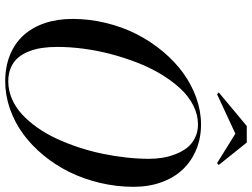

<svg xmlns="http://www.w3.org/2000/svg" viewBox="-138 -842 990 755"><g transform="rotate(90 357.5 -465.0)"><path d="M506.1 -895 351.1 -823 344 -829.8 476.1 -939.9H541L629.2 -829.8L622.1 -823ZM300 10Q243.2 10 197.3 -8.5Q151.4 -27.1 120 -61.3Q88.6 -95.5 71.8 -144.8Q54.9 -194.1 54.9 -254.9Q54.9 -321.8 70.9 -387Q86.9 -452.1 115.1 -507.3Q143.3 -562.5 182.7 -609.7Q222.2 -657 267.7 -689.9Q313.2 -722.9 365.4 -741.5Q417.5 -760 470 -760Q523.4 -760 568.6 -741.3Q613.8 -722.7 646.2 -688.8Q678.7 -655 696.9 -605.1Q715.1 -555.2 715.1 -495.1Q715.1 -428 699.7 -363Q684.3 -298.1 657.1 -242.8Q629.9 -187.5 591.1 -140.4Q552.2 -93.3 506.8 -60.2Q461.4 -27.1 408.2 -8.5Q355 10 300 10ZM470 -748Q431.6 -748 395.3 -729.6Q358.9 -711.2 329 -679Q299.1 -646.7 272.8 -603.5Q246.6 -560.3 227.1 -510Q207.5 -459.7 193.4 -406.1Q179.2 -352.5 172.1 -298.6Q165 -244.6 165 -195.1Q165 -163.1 168.9 -135.7Q172.9 -108.4 182.6 -83.3Q192.4 -58.1 207.5 -40.4Q222.7 -22.7 246.2 -12.3Q269.8 -2 300 -2Q335.4 -2 368.8 -16.2Q402.1 -30.5 429.7 -55.8Q457.3 -81.1 481.8 -115.7Q506.3 -150.4 525.4 -191.4Q544.4 -232.4 559.6 -278Q574.7 -323.5 584.6 -370.7Q594.5 -418 599.7 -464.6Q605 -511.2 605 -554.9Q605 -581.1 601.1 -606.6Q597.2 -632.1 587.3 -658.2Q577.4 -684.3 562.5 -703.9Q547.6 -723.4 523.8 -735.7Q500 -748 470 -748Z"/></g></svg>

Font: Bodoni* 16
Style: Italic
Weight: 400
Italic angle: -13°
Version: Version 2.000